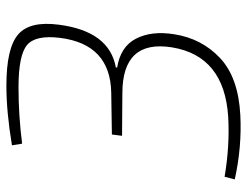

<svg xmlns="http://www.w3.org/2000/svg" viewBox="-104 -638 755 586"><g transform="rotate(-90 273.0 -344.5)"><path d="M128 -654 123 -685Q225 -702 305 -702Q420 -702 461.5 -666Q503 -630 491 -541Q471 -388 361 -368L360 -364Q424 -354 448.5 -306.5Q473 -259 462 -190Q449 -106 389.5 -50Q330 6 215 12Q118 17 19 -5L27 -36Q122 -20 210 -25Q396 -37 422 -197Q446 -348 282 -348L152 -349L156 -380L284 -382Q432 -385 451 -539Q460 -613 429 -639Q398 -665 300 -665Q214 -665 128 -654Z"/></g></svg>

Font: Exo 2.0 Extra Light
Style: Italic
Weight: 250
Italic angle: -8°
Designer: Natanael Gama
Version: Version 1.001;PS 001.001;hotconv 1.0.70;makeotf.lib2.5.58329